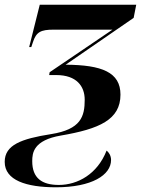

<svg xmlns="http://www.w3.org/2000/svg" viewBox="-41 -556 613 816"><path d="M197 240C349 240 431 188 431 124C431 104 420 90 412 84C373 184 289 230 209 230C137 230 96 201 96 129C96 94 101 40 218 20C381 -8 471 -47 471 -154C471 -249 392 -280 238 -281L527 -480L538 -536H128L83 -356H92L99 -377C113 -420 132 -430 187 -430H437L170 -249L168 -237H198C284 -237 319 -190 319 -132C319 -61 303 -6 176 14C49 34 -21 60 -21 132C-21 210 70 240 197 240Z"/></svg>

Font: Noto Serif Display
Style: Bold Italic
Weight: 700
Italic angle: -12°
Designer: Monotype Design Team
Foundry: Monotype Imaging Inc.
Version: Version 2.009